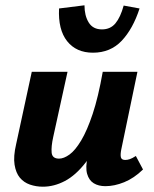

<svg xmlns="http://www.w3.org/2000/svg" viewBox="-20 -695 580 725"><path d="M142 10Q116 10 93 2Q70 -6 55 -24Q40 -42 35 -73Q30 -104 41 -151L100 -424H235L181 -178Q173 -142 175 -119Q177 -96 203 -96Q221 -96 242.5 -111.5Q264 -127 286.5 -164.5Q309 -202 330 -265Q351 -328 368 -424H431Q407 -299 374.5 -215Q342 -131 304 -82Q266 -33 225 -11.5Q184 10 142 10ZM378 8Q352 8 334 -3Q316 -14 309 -38.5Q302 -63 311 -103L377 -424H499L438 -131Q434 -111 436.5 -101Q439 -91 453 -91Q461 -91 470 -94Q479 -97 493 -106L520 -55Q486 -22 449 -7Q412 8 378 8ZM331 -496Q268 -496 233.5 -539.5Q199 -583 203 -663L299 -675Q299 -636 315 -610Q331 -584 365 -584Q397 -584 416 -607Q435 -630 447 -674L507 -663Q482 -586 439.5 -541Q397 -496 331 -496Z"/></svg>

Font: Ysabeau Infant ExtraBold
Style: Italic
Weight: 800
Italic angle: -12°
Designer: Christian Thalmann (Catharsis Fonts)
Version: Version 2.001;gftools[0.9.30]; featfreeze: ss01,ss02,lnum